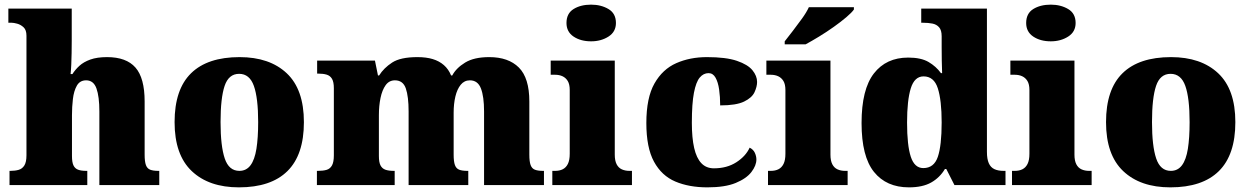

<svg xmlns="http://www.w3.org/2000/svg" viewBox="-20 -797 5383 827"><path d="M21 0V-61H25Q45 -61 60.5 -65.5Q76 -70 85 -84.5Q94 -99 94 -128V-643Q94 -668 81.5 -679.5Q69 -691 54 -695Q39 -699 31 -699H16V-760H289V-622Q289 -595 288.5 -568.5Q288 -542 287 -519Q286 -496 284 -478H292Q304 -497 322 -513.5Q340 -530 369 -540.5Q398 -551 441 -551Q524 -551 563.5 -506Q603 -461 603 -360V-131Q603 -101 608.5 -86Q614 -71 627 -66Q640 -61 662 -61H666V0H408V-317Q408 -381 395.5 -416Q383 -451 351 -451Q324 -451 311 -428Q298 -405 294 -370.5Q290 -336 290 -301V-125Q290 -98 296.5 -84.5Q303 -71 316.5 -66Q330 -61 352 -61H356V0Z M1009 10Q880 10 806 -60Q732 -130 732 -271Q732 -412 803 -481.5Q874 -551 1012 -551Q1141 -551 1215 -481.5Q1289 -412 1289 -271Q1289 -130 1218 -60Q1147 10 1009 10ZM1011 -61Q1041 -61 1059 -85Q1077 -109 1084.5 -156Q1092 -203 1092 -271Q1092 -375 1073.5 -427Q1055 -479 1010 -479Q965 -479 947.5 -427Q930 -375 930 -271Q930 -168 948 -114.5Q966 -61 1011 -61Z M1345 0V-61H1349Q1372 -61 1387 -65.5Q1402 -70 1410 -84.5Q1418 -99 1418 -128V-417Q1418 -444 1410 -457.5Q1402 -471 1387 -475.5Q1372 -480 1350 -480H1346V-536H1595L1608 -472H1613Q1633 -504 1669 -527.5Q1705 -551 1778 -551Q1816 -551 1844 -542.5Q1872 -534 1892 -516.5Q1912 -499 1923 -472H1928Q1945 -504 1983.5 -527.5Q2022 -551 2087 -551Q2170 -551 2215 -506Q2260 -461 2260 -360V-131Q2260 -101 2265.5 -86Q2271 -71 2284 -66Q2297 -61 2319 -61H2323V0H2065V-317Q2065 -381 2051.5 -416Q2038 -451 2004 -451Q1980 -451 1964.5 -432Q1949 -413 1941.5 -381.5Q1934 -350 1934 -312V-131Q1934 -101 1939.5 -86Q1945 -71 1958 -66Q1971 -61 1993 -61H1997V0H1740V-317Q1740 -381 1728 -416Q1716 -451 1681 -451Q1656 -451 1641 -430Q1626 -409 1619 -375Q1612 -341 1612 -301V-125Q1612 -98 1619 -84.5Q1626 -71 1640 -66Q1654 -61 1676 -61H1680V0Z M2359 0V-61H2371Q2390 -61 2404 -68Q2418 -75 2426 -91Q2434 -107 2434 -135V-409Q2434 -434 2425.5 -448Q2417 -462 2403 -468.5Q2389 -475 2371 -475H2352V-536H2628V-131Q2628 -105 2636 -89.5Q2644 -74 2658.5 -67.5Q2673 -61 2691 -61H2702V0ZM2526 -619Q2481 -619 2450.5 -639.5Q2420 -660 2420 -698Q2420 -739 2450.5 -758Q2481 -777 2526 -777Q2569 -777 2601 -758Q2633 -739 2633 -698Q2633 -660 2601 -639.5Q2569 -619 2526 -619Z M3027 10Q2948 10 2889 -15Q2830 -40 2797 -100.5Q2764 -161 2764 -267Q2764 -376 2799 -437.5Q2834 -499 2893 -525Q2952 -551 3025 -551Q3107 -551 3154 -535Q3201 -519 3221 -494.5Q3241 -470 3241 -444Q3241 -424 3230 -400Q3219 -376 3185 -359.5Q3151 -343 3082 -343Q3082 -380 3077.5 -411.5Q3073 -443 3062 -462.5Q3051 -482 3032 -482Q3010 -482 2994 -463Q2978 -444 2969 -397.5Q2960 -351 2960 -268Q2960 -203 2970 -159.5Q2980 -116 3001 -94Q3022 -72 3055 -72Q3111 -72 3151.5 -98Q3192 -124 3209 -161Q3225 -153 3231.5 -138.5Q3238 -124 3238 -110Q3238 -84 3216.5 -56Q3195 -28 3149 -9Q3103 10 3027 10Z M3288 0V-61H3300Q3319 -61 3333 -68Q3347 -75 3355 -91Q3363 -107 3363 -135V-409Q3363 -434 3354.5 -448Q3346 -462 3332 -468.5Q3318 -475 3300 -475H3281V-536H3557V-131Q3557 -105 3565 -89.5Q3573 -74 3587.5 -67.5Q3602 -61 3620 -61H3631V0ZM3360 -619Q3375 -638 3395 -664Q3415 -690 3434.5 -717Q3454 -744 3464 -766H3658V-756Q3649 -743 3625.5 -723Q3602 -703 3571 -681Q3540 -659 3508 -639.5Q3476 -620 3450 -606H3360Z M3895 10Q3798 10 3744.5 -56.5Q3691 -123 3691 -267Q3691 -412 3744 -480.5Q3797 -549 3892 -549Q3947 -549 3979.5 -530Q4012 -511 4033 -482H4038Q4037 -505 4036.5 -536Q4036 -567 4036 -596V-641Q4036 -667 4025 -679.5Q4014 -692 3996 -695.5Q3978 -699 3956 -699H3948V-760H4231V-143Q4231 -112 4239 -94Q4247 -76 4263 -68.5Q4279 -61 4303 -61H4311V0H4091L4056 -69H4050Q4028 -32 3991 -11Q3954 10 3895 10ZM3957 -73Q4003 -73 4019.5 -121.5Q4036 -170 4036 -270Q4036 -365 4019.5 -416.5Q4003 -468 3958 -468Q3919 -468 3903 -416.5Q3887 -365 3887 -269Q3887 -171 3903 -122Q3919 -73 3957 -73Z M4339 0V-61H4351Q4370 -61 4384 -68Q4398 -75 4406 -91Q4414 -107 4414 -135V-409Q4414 -434 4405.5 -448Q4397 -462 4383 -468.5Q4369 -475 4351 -475H4332V-536H4608V-131Q4608 -105 4616 -89.5Q4624 -74 4638.5 -67.5Q4653 -61 4671 -61H4682V0ZM4506 -619Q4461 -619 4430.5 -639.5Q4400 -660 4400 -698Q4400 -739 4430.5 -758Q4461 -777 4506 -777Q4549 -777 4581 -758Q4613 -739 4613 -698Q4613 -660 4581 -639.5Q4549 -619 4506 -619Z M5021 10Q4892 10 4818 -60Q4744 -130 4744 -271Q4744 -412 4815 -481.5Q4886 -551 5024 -551Q5153 -551 5227 -481.5Q5301 -412 5301 -271Q5301 -130 5230 -60Q5159 10 5021 10ZM5023 -61Q5053 -61 5071 -85Q5089 -109 5096.5 -156Q5104 -203 5104 -271Q5104 -375 5085.5 -427Q5067 -479 5022 -479Q4977 -479 4959.5 -427Q4942 -375 4942 -271Q4942 -168 4960 -114.5Q4978 -61 5023 -61Z"/></svg>

Font: Noto Rashi Hebrew Black
Style: Regular
Weight: 900
Version: Version 1.006